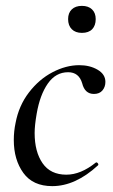

<svg xmlns="http://www.w3.org/2000/svg" viewBox="-20 -621 386 654"><path d="M314 -64Q316 -60 314 -58Q237 13 158 13Q92 13 59.5 -32Q27 -77 27 -144Q27 -174 33 -202Q44 -261 78.5 -306Q113 -351 159 -375Q205 -399 250 -399Q286 -399 312.5 -383.5Q339 -368 339 -342Q339 -325 329 -313Q319 -301 300 -301Q269 -301 260 -337Q249 -375 212 -375Q170 -375 143 -336.5Q116 -298 105 -234Q98 -194 98 -168Q98 -104 125 -65Q152 -26 206 -26Q255 -26 306 -67L308 -68Q311 -68 314 -64ZM212 -556Q212 -577 224.5 -589Q237 -601 259 -601Q281 -601 293.5 -589Q306 -577 306 -556Q306 -534 294 -521.5Q282 -509 259 -509Q237 -509 224.5 -521.5Q212 -534 212 -556Z"/></svg>

Font: CormorantInfant-MediumItalic
Style: Italic
Weight: 500
Italic angle: -10°
Designer: Christian Thalmann (Catharsis Fonts)
Foundry: Catharsis Fonts
Version: Version 3.303